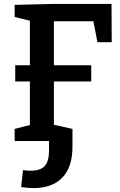

<svg xmlns="http://www.w3.org/2000/svg" viewBox="-20 -722 616 983"><path d="M458 -613H256V-388H447V-305H256V-83L351 -62V29Q351 133 299.5 187Q248 241 151 241Q126 241 88 236L98 149Q119 152 137 152Q187 152 209 128Q231 104 231 47V0H55V-62L133 -82V-305H58V-388H133V-616L55 -635V-697L253 -702H551L552 -506H479Z"/></svg>

Font: Bitter Pro SemiBold
Style: Regular
Weight: 600
Designer: Sol Matas, and Bitter project Authors
Foundry: Sol Matas
Version: Version 1.010